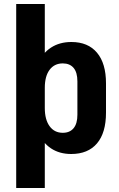

<svg xmlns="http://www.w3.org/2000/svg" viewBox="-20 -760 594 960"><path d="M336 10Q277 10 234.5 -18.5Q192 -47 169.5 -100.5Q147 -154 146 -227V-315Q147 -389 169.5 -441.5Q192 -494 235 -522Q278 -550 337 -550Q420 -550 465 -496.5Q510 -443 510 -343V-197Q510 -96 465 -43Q420 10 336 10ZM61 -740H204V-353V180H61ZM294 -96Q329 -96 348 -119Q367 -142 367 -186V-353Q367 -398 348 -420.5Q329 -443 294 -443Q252 -443 228 -411Q204 -379 204 -321V-220Q204 -162 228 -129Q252 -96 294 -96Z"/></svg>

Font: Pathway Extreme Condensed
Style: Bold
Weight: 700
Width: 3
Version: Version 1.001;gftools[0.9.26]